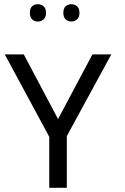

<svg xmlns="http://www.w3.org/2000/svg" viewBox="-20 -900 600 919"><path d="M257.8 -330.1 422.4 -639.6H512.7L299.8 -248.5V-1H215.8V-245.1L2.9 -639.6H93.8ZM123 -838.4Q123 -860.4 134 -870.1Q145 -879.9 160.6 -879.9Q176.8 -879.9 188.5 -870.1Q200.2 -860.4 200.2 -838.4Q200.2 -817.4 188.5 -807.1Q176.8 -796.9 160.6 -796.9Q145 -796.9 134 -807.1Q123 -817.4 123 -838.4ZM283.2 -838.4Q283.2 -860.4 294.4 -870.1Q305.7 -879.9 321.3 -879.9Q336.9 -879.9 348.6 -870.1Q360.4 -860.4 360.4 -838.4Q360.4 -817.4 348.6 -807.1Q336.9 -796.9 321.3 -796.9Q305.7 -796.9 294.4 -807.1Q283.2 -817.4 283.2 -838.4Z"/></svg>

Font: XL-Viking
Style: Regular
Weight: 400
Foundry: Ascender Corporation
Version: Version 1.10 March 23, 2015